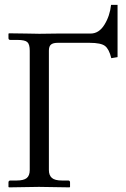

<svg xmlns="http://www.w3.org/2000/svg" viewBox="-20 -786 528 807"><path d="M145 -644 222.7 -645H360.8Q396 -645 418.9 -682.1Q441.9 -719.2 446.8 -765.6H474.1V-545.9L447.8 -541.5Q438.5 -579.6 421.4 -592.8Q404.3 -606 356.9 -606H221.7Q203.6 -606 194.6 -598.9Q185.5 -591.8 185.5 -573.2V-71.3Q185.5 -49.3 198 -38.3Q210.4 -27.3 240.2 -27.3H266.6Q274.4 -27.3 274.4 -19V-0.5L272.5 1.5Q179.2 -0.5 143.6 -0.5L17.6 1.5L15.6 -0.5V-19Q15.6 -27.3 23.9 -27.3H50.3Q79.6 -27.3 92.3 -37.6Q105 -47.9 105 -71.3V-573.2Q105 -600.1 94.7 -609.1Q84.5 -618.2 53.2 -618.2H23.4Q15.6 -618.2 15.6 -626V-644L17.6 -646Q62 -645.5 91.3 -645Q120.6 -644.5 130.9 -644.3Q141.1 -644 145 -644Z"/></svg>

Font: Libertinage
Style: f
Weight: 400
Designer: OSP
Foundry: OSP
Version: Version 1.0; 2008; OFL relea